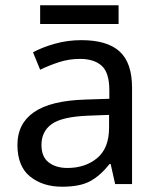

<svg xmlns="http://www.w3.org/2000/svg" viewBox="-20 -697 601 727"><path d="M288 -545Q386 -545 433 -502Q480 -459 480 -365V0H416L399 -76H395Q360 -32 321.5 -11Q283 10 215 10Q142 10 94 -28.5Q46 -67 46 -149Q46 -229 109 -272.5Q172 -316 303 -320L394 -323V-355Q394 -422 365 -448Q336 -474 283 -474Q241 -474 203 -461.5Q165 -449 132 -433L105 -499Q140 -518 188 -531.5Q236 -545 288 -545ZM314 -259Q214 -255 175.5 -227Q137 -199 137 -148Q137 -103 164.5 -82Q192 -61 235 -61Q303 -61 348 -98.5Q393 -136 393 -214V-262ZM429 -677V-606H132V-677Z"/></svg>

Font: Noto Sans Masaram Gondi
Style: Regular
Weight: 400
Designer: Ek Type & Mukund Gokhale
Foundry: Ek Type
Version: Version 1.004; ttfautohint (v1.8.4.7-5d5b)